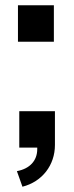

<svg xmlns="http://www.w3.org/2000/svg" viewBox="-20 -559 280 727"><path d="M44 89 65 148C140 129 188 66 188 -10V-138H53V0H121V6C121 49 93 80 44 89ZM48 -401H184V-539H48Z"/></svg>

Font: Ronzino Medium
Style: Regular
Weight: 500
Designer: Nunzio Mazzaferro
Foundry: Collletttivo
Version: Version 1.000;Glyphs 3.3 (3337)